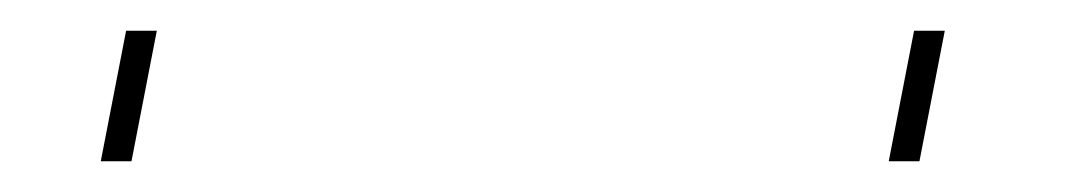

<svg xmlns="http://www.w3.org/2000/svg" viewBox="-20 -5 703 125"><path d="M62.1 15 45.6 100H558.6L575.1 15ZM82.1 15H595.1L578.6 100H65.6Z"/></svg>

Font: Hussar Plate
Style: Obl
Weight: 700
Foundry: Cannot Into Space Fonts
Version: Version 0.798247